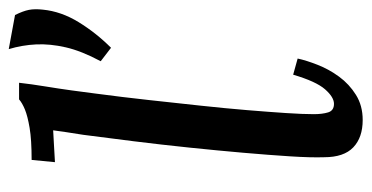

<svg xmlns="http://www.w3.org/2000/svg" viewBox="-220 -598 829 428"><g transform="rotate(-90 194.0 -383.5)"><path d="M224 -755Q221 -728 216 -697.5Q211 -667 207 -638Q203 -609 200 -585Q192 -525 185.5 -465.5Q179 -406 173 -350.5Q167 -295 163 -246.5Q159 -198 156.5 -160Q154 -122 154 -98Q154 -79 158 -66Q162 -53 177 -53Q192 -53 209.5 -73Q227 -93 242 -144L278 -134Q274 -115 264 -89.5Q254 -64 237.5 -41.5Q221 -19 197 -4Q173 11 141 11Q102 11 80 -10Q58 -31 58 -75Q57 -104 60 -151Q63 -198 68 -255.5Q73 -313 79.5 -375.5Q86 -438 93.5 -498.5Q101 -559 108 -612Q112 -636 114 -650.5Q116 -665 118 -679Q101 -678 82 -677Q63 -676 47 -675L52 -727Q97 -727 123.5 -731.5Q150 -736 164.5 -742Q179 -748 187 -755ZM302 -550 272 -573Q295 -616 303 -651Q311 -686 309.5 -717Q308 -748 299 -778L375 -764Q384 -746 386.5 -733Q389 -720 387 -702Q383 -661 359 -622Q335 -583 302 -550Z"/></g></svg>

Font: Lora Medium
Style: Italic
Weight: 500
Italic angle: -3°
Designer: Olga Karpushina, Alexei Vanyashin (Cyrillic)
Foundry: Cyreal
Version: Version 3.004